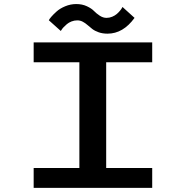

<svg xmlns="http://www.w3.org/2000/svg" viewBox="-20 -904 890 924"><path d="M497.5 -742Q474 -742 455.2 -748.5Q436.5 -755 424.2 -764.5Q412 -774 401.2 -783.5Q390.5 -793 378.2 -799.5Q366 -806 352 -806Q337.5 -806 324.2 -800.8Q311 -795.5 302 -788Q293 -780.5 286 -773Q279 -765.5 276 -760L272.5 -755L215 -806.5Q217 -811.5 226.2 -822.5Q235.5 -833.5 251.8 -848.2Q268 -863 293.8 -873.8Q319.5 -884.5 347 -884.5Q375.5 -884.5 398 -874Q420.5 -863.5 432.2 -851.2Q444 -839 460 -828.5Q476 -818 492.5 -818Q507 -818 520 -823.5Q533 -829 541.8 -836.5Q550.5 -844 557 -851.8Q563.5 -859.5 566.5 -865L569.5 -870.5L627.5 -818Q572.5 -742 497.5 -742ZM712.5 -604.5H491V-95.5H712.5V0H142V-95.5H362V-604.5H142V-700H712.5Z"/></svg>

Font: League Mono Wide Medium
Style: Regular
Weight: 500
Width: 8
Designer: Tyler Finck
Foundry: The League of Moveable Type / Tyler Finck
Version: Version 2.210